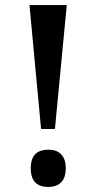

<svg xmlns="http://www.w3.org/2000/svg" viewBox="-20 -734 376 762"><path d="M143 -222H198L245 -714H97ZM172 8C209 8 241 -10 241 -66C241 -122 209 -140 172 -140C132 -140 102 -122 102 -66C102 -10 132 8 172 8Z"/></svg>

Font: Noto Serif Bengali Condensed
Style: Bold
Weight: 700
Width: 3
Designer: Juan Bruce, Universal Thirst, Indian Type Foundry and the Monotype Design Team.
Foundry: Monotype Imaging Inc.
Version: Version 2.003